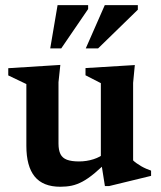

<svg xmlns="http://www.w3.org/2000/svg" viewBox="-20 -700 612 732"><path d="M203 -153Q203 -127.5 210.5 -112.5Q218 -97.5 235.2 -91Q252.5 -84.5 281 -84.5Q310 -84.5 336.5 -93Q363 -101.5 378.5 -116L396.5 -91.5Q364.5 -59.5 339.8 -39Q315 -18.5 294.2 -7.5Q273.5 3.5 253.5 7.8Q233.5 12 210 12Q144 12 112.2 -27Q80.5 -66 80.5 -144V-379.5L11.5 -412.5V-440L210 -452.5L203 -386.5ZM380 9.5 364.5 -88.5V-383L306 -413V-440.5L494 -452L487.5 -384V-88.5Q492.5 -83.5 500.5 -77.8Q508.5 -72 518 -66.5Q527.5 -61 537.2 -56.8Q547 -52.5 556 -49.5V-29.5L395.5 9.5ZM307 -515.5 379.5 -680.5H505.5V-663L354 -515.5ZM171.5 -515.5 199.5 -680.5H316V-665.5L213.5 -515.5Z"/></svg>

Font: Newsreader 16pt 16pt SemiBold
Style: Regular
Weight: 600
Version: Version 1.003